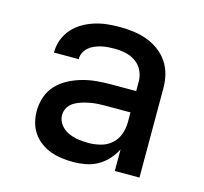

<svg xmlns="http://www.w3.org/2000/svg" viewBox="-84 -621 767 722"><g transform="rotate(15 300.0 -260.0)"><path d="M258 8Q236 8 213.5 5Q191 2 170.5 -5.5Q150 -13 131.5 -26.5Q113 -40 100.5 -58.5Q88 -77 82.5 -98.5Q77 -120 77 -142Q77 -170 86 -197Q95 -224 114.5 -244.5Q134 -265 159 -278Q184 -291 211 -298.5Q238 -306 266 -308.5Q294 -311 321 -311H419V-348Q419 -370 409.5 -390Q400 -410 382 -422.5Q364 -435 342.5 -439.5Q321 -444 299 -444Q286 -444 273 -443Q260 -442 247.5 -439Q235 -436 223 -431Q211 -426 201 -417.5Q191 -409 185 -397Q179 -385 179 -372V-371H83V-374Q83 -399 92 -422.5Q101 -446 117.5 -464.5Q134 -483 155.5 -495.5Q177 -508 201 -515.5Q225 -523 249.5 -525.5Q274 -528 299 -528Q325 -528 351.5 -524.5Q378 -521 403 -512Q428 -503 450 -487Q472 -471 487 -449Q502 -427 508.5 -401Q515 -375 515 -348V0H419V-84Q408 -62 391 -43.5Q374 -25 352.5 -13Q331 -1 306.5 3.5Q282 8 258 8ZM295 -76Q319 -76 342.5 -82Q366 -88 384 -103.5Q402 -119 410.5 -142Q419 -165 419 -189V-228H321Q306 -228 290.5 -227Q275 -226 260 -223Q245 -220 230.5 -215.5Q216 -211 202.5 -203Q189 -195 181 -181.5Q173 -168 173 -152Q173 -132 185.5 -115.5Q198 -99 216.5 -90.5Q235 -82 255 -79Q275 -76 295 -76Z"/></g></svg>

Font: Iosevka Fixed Curly Md Ex
Style: Regular
Weight: 500
Width: 7
Monospace: yes
Designer: Belleve Invis
Foundry: Belleve Invis
Version: Version 30.1.2